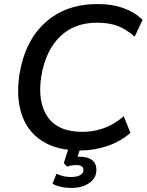

<svg xmlns="http://www.w3.org/2000/svg" viewBox="-20 -734 725 948"><path d="M377 9Q260 9 187 -38.5Q114 -86 86.5 -171Q59 -256 76 -367Q103 -533 205 -624Q307 -715 464 -714Q534 -714 589.5 -694Q645 -674 684 -636L645 -553Q602 -591 559.5 -606.5Q517 -622 458 -622Q347 -622 276 -553Q205 -484 184 -358Q164 -233 214.5 -158Q265 -83 388 -83Q441 -83 492 -101Q543 -119 591 -160L624 -78Q576 -36 511 -13.5Q446 9 377 9ZM333 194Q305 194 280.5 188.5Q256 183 239 173L259 124Q277 132 293.5 136Q310 140 332 140Q359 140 375.5 131Q392 122 392 105Q392 81 357 81Q347 81 336.5 82.5Q326 84 311 88L295 72L324 -20H382L363 40Q370 40 377 40Q413 40 434.5 56.5Q456 73 456 104Q456 145 421 169.5Q386 194 333 194Z"/></svg>

Font: Mulish SemiBold
Style: Italic
Weight: 600
Italic angle: -9°
Designer: Vernon Adams
Foundry: Vernon Adams
Version: Version 3.603; ttfautohint (v1.8.3)